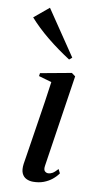

<svg xmlns="http://www.w3.org/2000/svg" viewBox="-126 -833 455 884"><g transform="rotate(10 102.0 -391.0)"><path d="M95.5 11Q78 11 63.8 4Q49.5 -3 42.5 -19Q35.5 -35 39 -62.5Q40.5 -71 45 -100Q49.5 -129 56.2 -171.8Q63 -214.5 70.5 -263.8Q78 -313 85.8 -362.8Q93.5 -412.5 99 -455.5L38.5 -473L40.5 -487L185 -513.5L202.5 -500.5L137.5 -72Q134.5 -53 141.2 -46.2Q148 -39.5 156.5 -39.5Q167 -39.5 176.8 -45Q186.5 -50.5 201.5 -67L211 -48.5Q200 -32.5 183.2 -19Q166.5 -5.5 144.5 2.8Q122.5 11 95.5 11ZM161.5 -572Q134.5 -589.5 107 -609.2Q79.5 -629 53.8 -650Q28 -671 5.5 -692.5Q-17 -714 -35 -734.5L33.5 -791.5L174.5 -583Z"/></g></svg>

Font: Merriweather 144pt
Style: Italic
Weight: 400
Italic angle: -7.8°
Version: Version 2.101